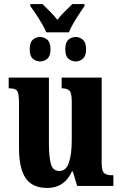

<svg xmlns="http://www.w3.org/2000/svg" viewBox="-20 -920 604 950"><path d="M214 10Q299 10 336 -72H340L362 0H541V-53H533Q510 -53 496.5 -62.5Q483 -72 483 -116V-536H285V-483H288Q310 -483 322.5 -472.5Q335 -462 335 -419V-227Q335 -157 321 -115.5Q307 -74 274 -74Q242 -74 232 -108Q222 -142 222 -215V-536H23V-483H26Q57 -483 65.5 -469.5Q74 -456 74 -413V-188Q74 -87 107 -38.5Q140 10 214 10ZM209 -760H321Q332 -788 356.5 -827Q381 -866 398 -890V-900H338Q324 -886 301 -863.5Q278 -841 264 -822Q249 -841 227 -863.5Q205 -886 190 -900H130V-890Q148 -866 172.5 -827.5Q197 -789 209 -760ZM178 -616Q198 -616 214 -629.5Q230 -643 230 -676Q230 -710 214 -723.5Q198 -737 178 -737Q158 -737 142.5 -723.5Q127 -710 127 -676Q127 -643 142.5 -629.5Q158 -616 178 -616ZM355 -616Q374 -616 390 -629.5Q406 -643 406 -676Q406 -710 390 -723.5Q374 -737 355 -737Q334 -737 318.5 -723.5Q303 -710 303 -676Q303 -643 318.5 -629.5Q334 -616 355 -616Z"/></svg>

Font: Noto Serif ExtraCondensed Extra
Style: Regular
Weight: 800
Width: 3
Designer: Monotype Design Team
Foundry: Monotype Imaging Inc.
Version: Version 1.002